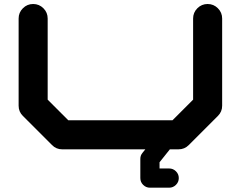

<svg xmlns="http://www.w3.org/2000/svg" viewBox="-20 -728 1174 936"><path d="M808.1 0 757.8 63V93.3H804.7Q823.7 93.3 837.6 106.9Q851.6 120.6 851.6 140.1Q851.6 159.7 837.6 173.3Q823.7 187 804.7 187H710.9Q691.9 187 678 173.3Q664.1 159.7 664.1 140.1V46.4Q664.1 29.8 674.3 17.6L688.5 0H283.2Q253.9 0 233.4 -21L91.8 -162.6Q70.8 -183.1 70.8 -212.4V-637.7Q70.8 -667 91.6 -687.7Q112.3 -708.5 141.6 -708.5Q170.9 -708.5 191.7 -687.7Q212.4 -667 212.4 -637.7V-242.2L313 -141.6H820.8L921.4 -242.2V-637.7Q921.4 -667 942.1 -687.7Q962.9 -708.5 992.2 -708.5Q1021.5 -708.5 1042.2 -687.7Q1063 -667 1063 -637.7V-212.4Q1063 -183.1 1042 -162.6L900.4 -21Q879.9 0 850.1 0Z"/></svg>

Font: Robtronika
Style: Regular
Weight: 400
Designer: GGBot
Version: 1.00